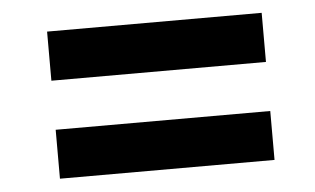

<svg xmlns="http://www.w3.org/2000/svg" viewBox="-34 -508 668 407"><g transform="rotate(-5 300.0 -304.5)"><path d="M535.2 -356.4V-460.9H78.6V-356.4ZM535.2 -147.9V-252H78.6V-147.9Z"/></g></svg>

Font: Roboto Mono SemiBold
Style: Regular
Weight: 600
Monospace: yes
Designer: Google
Version: Version 3.000